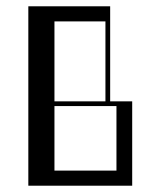

<svg xmlns="http://www.w3.org/2000/svg" viewBox="-20 -590 520 610"><path d="M70 -570H330V-268H400V0H70ZM350 -48V-253H153V-48ZM315 -268V-522H153V-268Z"/></svg>

Font: Facade Sud
Style: Regular
Weight: 100
Designer: Éléonore Fines
Foundry: Velvetyne Type Foundry
Version: Version 1.001;Glyphs 3.2 (3202)